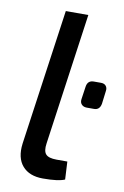

<svg xmlns="http://www.w3.org/2000/svg" viewBox="-82 -749 520 806"><g transform="rotate(10 178.0 -345.5)"><path d="M228 -700 149 -139Q144 -106 156 -92.5Q168 -79 202 -79H248L252 -3Q225 9 159 9Q101 9 71.5 -25Q42 -59 50 -121L132 -700ZM320 -316H289Q275 -316 267 -324.5Q259 -333 261 -347L269 -402Q273 -429 299 -429H330Q344 -429 351 -420.5Q358 -412 356 -399L349 -343Q344 -316 320 -316Z"/></g></svg>

Font: Exo 2.0 Medium
Style: Italic
Weight: 500
Italic angle: -8°
Designer: Natanael Gama
Version: Version 1.001;PS 001.001;hotconv 1.0.70;makeotf.lib2.5.58329